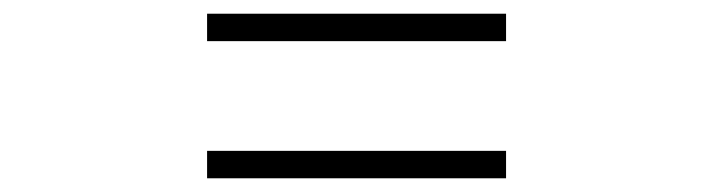

<svg xmlns="http://www.w3.org/2000/svg" viewBox="-20 -520 1040 280"><path d="M718 -500H282V-460H718ZM718 -300H282V-260H718Z"/></svg>

Font: Source Han Serif CN SemiBold
Style: Regular
Weight: 600
Designer: Ryoko NISHIZUKA 西塚涼子 (kana & ideographs); Frank Grießhammer (Latin, Greek & Cyrillic); Wenlong ZHANG 张文龙 (bopomofo); San
Foundry: Adobe Systems Incorporated
Version: Version 1.000;PS 1;hotconv 16.6.53;makeotf.lib2.5.65590